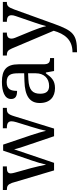

<svg xmlns="http://www.w3.org/2000/svg" viewBox="572 -1158 826 2010"><g transform="rotate(-90 985.0 -153.0)"><path d="M413.1 -533.2 309.1 -231C292 -182.6 274.4 -121.1 268.1 -87.9H265.1C258.8 -121.1 243.2 -192.9 230 -241.2L183.1 -409.2C179.2 -424.3 174.8 -440.9 174.8 -452.1C174.8 -484.9 195.3 -494.1 234.9 -494.1H248V-536.1H1V-494.1H3.9C43 -494.1 59.6 -482.4 75.2 -440.9L206.1 0H285.2L426.8 -418L444.8 -352.1L564 0H644L772.9 -416C792.5 -481.9 809.6 -494.1 848.1 -494.1H860.8V-536.1H647V-494.1H653.8C698.7 -494.1 720.2 -479.5 720.2 -444.8C720.2 -433.6 716.3 -412.1 710.9 -395L661.1 -233.9C641.1 -169.4 627.9 -121.1 622.1 -87.9H619.1C612.8 -121.6 591.8 -188.5 576.2 -236.8L476.1 -533.2Z M1008.8 -145C1008.8 -223.6 1045.9 -263.7 1158.7 -269L1222.7 -272V-190.9C1222.7 -106 1170.9 -51.8 1089.8 -51.8C1034.7 -51.8 1008.8 -82.5 1008.8 -145ZM1129.9 -496.1C1211.9 -496.1 1222.7 -445.3 1222.7 -373V-313L1139.6 -310.1C986.8 -305.7 911.6 -255.9 911.6 -149.9C911.6 -40.5 978 9.8 1066.9 9.8C1149.9 9.8 1181.2 -29.8 1222.7 -85.9H1231L1246.6 0H1381.8V-42H1378.9C1334 -42 1316.9 -58.1 1316.9 -113.8V-373C1316.9 -500.5 1255.9 -545.9 1133.8 -545.9C1034.7 -545.9 953.6 -518.6 953.6 -450.2C953.6 -403.8 983.4 -387.2 1038.6 -387.2C1038.6 -450.2 1053.2 -496.1 1129.9 -496.1Z M1761.7 -536.1V-494.1H1764.6C1809.1 -494.1 1830.6 -479.5 1830.6 -444.8C1830.6 -433.6 1827.6 -418 1821.8 -401.9L1754.9 -207C1737.8 -158.7 1725.1 -115.2 1717.8 -85.9H1714.8C1710 -119.1 1685.1 -185.1 1667 -231L1593.8 -409.2C1587.9 -424.3 1585.9 -434.6 1585.9 -445.8C1585.9 -479 1605.5 -494.1 1646 -494.1H1648.9V-536.1H1408.7V-494.1H1411.6C1451.2 -494.1 1464.8 -481.9 1482.9 -440.9L1668 -3.9C1635.7 107.4 1577.1 192.9 1442.9 192.9V240.2H1451.7C1629.9 240.2 1668 198.2 1738.8 3.9L1890.6 -416C1914.1 -479.5 1927.2 -494.1 1966.8 -494.1H1969.7V-536.1Z"/></g></svg>

Font: Gandom
Style: Regular
Weight: 400
Foundry: DejaVu fonts team - Redesigned by Saber Rastikerdar - Based on Samim Font
Version: Version 0.8